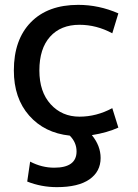

<svg xmlns="http://www.w3.org/2000/svg" viewBox="-20 -550 569 790"><path d="M442 -413Q377 -448 307 -448Q230 -448 186 -399Q142 -350 142 -260Q142 -172 188.5 -121Q235 -70 307 -70Q377 -70 442 -105L467 -25Q421 -4 358 6Q394 50 394 100Q394 156 348 188Q302 220 214 220Q150 220 92 197L104 115Q152 140 203 140Q295 140 295 73Q295 36 267 8Q163 -3 100 -74.5Q37 -146 37 -260Q37 -387 107 -458.5Q177 -530 302 -530Q387 -530 467 -495Z"/></svg>

Font: M PLUS 1p Medium
Style: Regular
Weight: 500
Version: Version 1.062